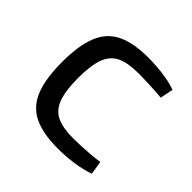

<svg xmlns="http://www.w3.org/2000/svg" viewBox="-137 -625 764 764"><g transform="rotate(45 244.5 -243.5)"><path d="M286 -499Q308 -499 335 -497Q362 -495 390.5 -490Q419 -485 443 -476L432 -421Q399 -424 362.5 -425.5Q326 -427 300 -427Q242 -427 208 -411Q174 -395 159 -355Q144 -315 144 -244Q144 -173 159 -132.5Q174 -92 208 -76Q242 -60 300 -60Q315 -60 339 -61Q363 -62 390.5 -64Q418 -66 443 -70L452 -13Q415 0 371.5 6Q328 12 285 12Q201 12 150 -13Q99 -38 76.5 -94Q54 -150 54 -244Q54 -338 77 -394Q100 -450 151 -474.5Q202 -499 286 -499Z"/></g></svg>

Font: Exo 2
Style: Regular
Weight: 400
Designer: Natanael Gama
Foundry: Natanael Gama
Version: Version 2.010